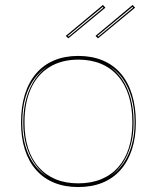

<svg xmlns="http://www.w3.org/2000/svg" viewBox="-20 -741 634 776"><path d="M296 -515Q351 -515 394.5 -497Q438 -479 468 -444Q498 -409 513.5 -359Q529 -309 529 -246Q529 -185 513 -136.5Q497 -88 467 -54Q437 -20 394 -2.5Q351 15 296 15Q242 15 199 -2.5Q156 -20 126 -54Q96 -88 80.5 -136.5Q65 -185 65 -246Q65 -309 80.5 -359Q96 -409 126 -444Q156 -479 199 -497Q242 -515 296 -515ZM297 -500Q229 -500 180 -470Q131 -440 105 -383Q79 -326 79 -246Q79 -188 93.5 -142.5Q108 -97 136.5 -65Q165 -33 205 -16.5Q245 0 296 0Q348 0 388.5 -16.5Q429 -33 457.5 -65Q486 -97 500.5 -142.5Q515 -188 515 -246Q515 -306 500.5 -353Q486 -400 457.5 -433Q429 -466 388.5 -483Q348 -500 297 -500ZM70 -246Q70 -194 82.5 -151.5Q95 -109 117.5 -78Q140 -47 171 -27Q142 -48 120 -79.5Q98 -111 86 -153Q74 -195 74 -246Q74 -301 87 -345.5Q100 -390 123 -423Q146 -456 177 -476Q145 -457 120.5 -424.5Q96 -392 83 -347.5Q70 -303 70 -246ZM524 -246Q524 -302 511.5 -346Q499 -390 476 -422.5Q453 -455 421 -474Q451 -454 473.5 -421Q496 -388 508 -344Q520 -300 520 -246Q520 -196 508.5 -154.5Q497 -113 476 -81.5Q455 -50 426 -29Q456 -49 478 -80Q500 -111 512 -153Q524 -195 524 -246ZM376 -586 366 -596 516 -721 526 -710ZM374 -596 377 -593 518 -710 515 -713ZM256 -586 246 -596 396 -721 406 -710ZM254 -596 257 -593 398 -710 395 -713Z"/></svg>

Font: Kalnia Glaze Thin
Style: Regular
Weight: 100
Designer: Frida Medrano
Foundry: Frida Medrano
Version: Version 1.110